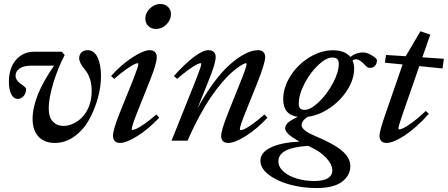

<svg xmlns="http://www.w3.org/2000/svg" viewBox="-20 -702 2235 958"><path d="M253.9 11.2Q200.7 11.2 171.6 -20.8Q142.6 -52.7 142.6 -108.4Q142.6 -221.7 250 -374.5H137.7Q97.7 -374.5 77.6 -360.1Q57.6 -345.7 57.6 -324.7Q57.6 -312 65.9 -300.8Q74.2 -289.6 84 -283.2Q93.8 -276.9 102.1 -269.8Q110.4 -262.7 110.4 -257.3Q110.4 -237.8 98.1 -223.1Q85.9 -208.5 68.8 -208.5Q48.3 -208.5 36.4 -231.4Q24.4 -254.4 24.4 -293Q24.4 -362.8 59.8 -403.3Q95.2 -443.8 149.9 -443.8H288.6L302.7 -427.2Q268.1 -361.3 245.6 -286.1Q223.1 -210.9 223.1 -162.1Q223.1 -116.7 243.9 -95.2Q264.6 -73.7 296.9 -73.7Q321.3 -73.7 345.7 -85.2Q370.1 -96.7 390.9 -117.9Q411.6 -139.2 424.6 -173.1Q437.5 -207 437.5 -247.6Q437.5 -314 403.8 -354.5Q375 -388.2 375 -412.1Q375 -429.2 386.5 -440.4Q397.9 -451.7 416.5 -451.7Q449.7 -451.7 466.8 -415.8Q483.9 -379.9 483.9 -322.3Q483.9 -269 468 -211.7Q452.1 -154.3 424.1 -104Q396 -53.7 351.1 -21.2Q306.2 11.2 253.9 11.2Z M757.8 -557.6Q734.9 -557.6 720 -572.3Q705.1 -586.9 705.1 -608.9Q705.1 -637.7 728 -659.9Q751 -682.1 779.8 -682.1Q802.7 -682.1 817.9 -668Q833 -653.8 833 -631.8Q833 -602.5 810.5 -580.1Q788.1 -557.6 757.8 -557.6ZM578.6 11.2Q562 11.2 553 2Q543.9 -7.3 543.9 -24.4Q543.9 -55.2 577.1 -137.7L643.6 -302.7Q670.4 -370.6 670.4 -382.8Q670.4 -386.7 666 -386.7Q660.6 -386.7 646.7 -379.6Q632.8 -372.6 606.7 -354Q580.6 -335.4 549.8 -308.6L534.2 -322.8Q585.4 -379.9 641.1 -415.8Q696.8 -451.7 727.1 -451.7Q743.7 -451.7 752.9 -442.6Q762.2 -433.6 762.2 -417Q762.2 -386.2 729.5 -303.7L662.6 -136.2Q637.2 -70.8 637.2 -57.6Q637.2 -53.7 640.6 -53.7Q647 -53.7 660.2 -59.3Q673.3 -64.9 700.7 -83.7Q728 -102.5 760.3 -130.9L774.4 -114.7Q719.2 -56.6 664.8 -22.7Q610.4 11.2 578.6 11.2Z M835.9 0 957 -302.7Q984.4 -371.6 984.4 -382.8Q984.4 -386.7 980 -386.7Q974.6 -386.7 960.7 -379.6Q946.8 -372.6 920.7 -354Q894.5 -335.4 863.8 -308.6L847.7 -322.8Q899.9 -381.3 945.6 -416.5Q991.2 -451.7 1020.5 -451.7Q1037.6 -451.7 1046.9 -442.6Q1056.2 -433.6 1056.2 -417Q1056.2 -387.2 1022.5 -303.7L965.3 -161.1Q1000 -225.1 1037.1 -276.6Q1074.2 -328.1 1106.2 -360.1Q1138.2 -392.1 1169.4 -413.3Q1200.7 -434.6 1224.4 -443.1Q1248 -451.7 1268.1 -451.7Q1284.7 -451.7 1293.9 -442.6Q1303.2 -433.6 1303.2 -417Q1303.2 -387.7 1263.2 -286.6L1202.6 -136.2Q1176.8 -71.3 1176.8 -57.6Q1176.8 -52.7 1181.6 -52.7Q1188 -52.7 1201.2 -58.8Q1214.4 -64.9 1241 -83.7Q1267.6 -102.5 1299.3 -130.9L1314.5 -114.7Q1259.8 -56.6 1205.3 -22.7Q1150.9 11.2 1118.2 11.2Q1101.6 11.2 1092.5 2.2Q1083.5 -6.8 1083.5 -23.4Q1083.5 -52.2 1117.7 -137.7L1181.2 -296.4Q1210.4 -368.7 1210.4 -382.8Q1210.4 -386.7 1206.5 -386.7Q1203.6 -386.7 1194.8 -382.6Q1186 -378.4 1169.2 -366.9Q1152.3 -355.5 1132.6 -337.6Q1112.8 -319.8 1086.7 -289.1Q1060.5 -258.3 1033.9 -219.7Q1007.3 -181.2 976.1 -124Q944.8 -66.9 916 0Z M1558.1 236.3Q1490.2 236.3 1426.3 219Q1362.3 201.7 1320.8 169.7Q1279.3 137.7 1279.3 100.1Q1279.3 58.6 1331.5 33.7Q1383.8 8.8 1474.6 4.4Q1402.8 -34.7 1402.8 -61Q1402.8 -77.1 1417.2 -90.1Q1431.6 -103 1465.8 -119.1Q1393.1 -129.4 1393.1 -206.1Q1393.1 -265.6 1429.4 -323Q1465.8 -380.4 1523.7 -415.8Q1581.5 -451.2 1641.6 -451.2Q1700.2 -451.2 1728 -418Q1757.8 -440.4 1791 -440.4Q1805.7 -440.4 1823.2 -432.1Q1840.8 -423.8 1853.5 -413.1Q1860.8 -406.7 1860.8 -401.4Q1860.8 -384.3 1851.3 -373.8Q1841.8 -363.3 1824.7 -363.3Q1814.9 -363.3 1805.7 -372.6Q1775.9 -406.2 1756.8 -406.2Q1746.6 -406.2 1738.8 -399.9Q1747.1 -382.3 1747.1 -360.4Q1747.1 -307.1 1713.4 -253.7Q1679.7 -200.2 1625.7 -163.3Q1571.8 -126.5 1515.1 -119.1Q1484.9 -99.6 1484.9 -77.6Q1484.9 -51.3 1553.7 -22.9Q1641.1 13.2 1684.6 48.8Q1728 84.5 1728 127Q1728 173.3 1686.5 204.8Q1645 236.3 1558.1 236.3ZM1500.5 -153.8Q1529.8 -153.8 1570.3 -192.4Q1610.8 -231 1640.6 -286.1Q1670.4 -341.3 1670.4 -384.3Q1670.4 -415 1638.7 -415Q1607.9 -415 1568.1 -377.7Q1528.3 -340.3 1499.5 -285.2Q1470.7 -230 1470.7 -184.1Q1470.7 -168 1477.8 -160.9Q1484.9 -153.8 1500.5 -153.8ZM1369.1 102.5Q1369.1 131.3 1394.8 154.1Q1420.4 176.8 1461.2 189Q1502 201.2 1548.8 201.2Q1592.8 201.2 1615.5 187.5Q1638.2 173.8 1638.2 148.4Q1638.2 119.1 1608.6 86.7Q1579.1 54.2 1529.8 31.7Q1521 27.8 1517.1 25.9Q1369.1 34.7 1369.1 102.5Z M1908.2 11.2Q1891.6 11.2 1882.6 2Q1873.5 -7.3 1873.5 -24.4Q1873.5 -48.8 1904.8 -137.7L1988.8 -380.4L1900.4 -389.2L1906.2 -427.7L2004.4 -421.4L2077.6 -545.9L2127 -529.3L2087.4 -416L2194.8 -408.7L2188 -360.4L2072.3 -372.1L1991.2 -139.2Q1967.8 -72.3 1967.8 -60.1Q1967.8 -56.2 1971.7 -56.2Q1978.5 -56.2 1992.9 -62.7Q2007.3 -69.3 2038.1 -91.8Q2068.8 -114.3 2104.5 -148.4L2119.6 -133.8Q2055.7 -63 1998.8 -25.9Q1941.9 11.2 1908.2 11.2Z"/></svg>

Font: Elstob 10pt Medium
Style: Italic
Weight: 500
Italic angle: -20°
Designer: Peter S. Baker
Version: Version 1.015